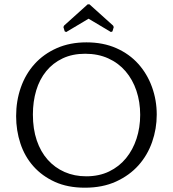

<svg xmlns="http://www.w3.org/2000/svg" viewBox="-20 -862 803 893"><path d="M382 -665Q460 -665 521 -638Q582 -611 623.5 -564.5Q665 -518 687 -457Q709 -396 709 -329Q709 -263 687.5 -201.5Q666 -140 624 -93Q582 -46 519.5 -17.5Q457 11 375 11Q295 11 235.5 -16Q176 -43 135.5 -88.5Q95 -134 75 -194.5Q55 -255 55 -322Q55 -393 77 -455.5Q99 -518 141 -564.5Q183 -611 244 -638Q305 -665 382 -665ZM381 -42Q441 -42 487.5 -64.5Q534 -87 566 -126Q598 -165 615 -217Q632 -269 632 -328Q632 -388 614.5 -440Q597 -492 564 -530.5Q531 -569 483.5 -590.5Q436 -612 376 -612Q317 -612 271.5 -590.5Q226 -569 195 -531Q164 -493 148.5 -441.5Q133 -390 133 -329Q133 -262 151 -209Q169 -156 202 -119Q235 -82 280.5 -62Q326 -42 381 -42ZM396 -842 506 -743 509 -736 503 -716 496 -713 392 -775 288 -713 281 -716 275 -736 278 -743 388 -842Z"/></svg>

Font: Quattrocento
Style: Regular
Weight: 400
Designer: Pablo Impallari
Foundry: Pablo Impallari, Igino Marini, Branda Gallo
Version: Version 2.000